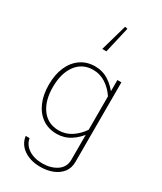

<svg xmlns="http://www.w3.org/2000/svg" viewBox="-252 -890 1030 1217"><g transform="rotate(30 263.5 -281.0)"><path d="M259.3 -606 303.2 -796.4 284.2 -800.3 229 -606ZM262.2 237.8Q311.5 237.8 351.8 221.7Q392.1 205.6 416 174.8Q439.9 144 439.9 99.1V-483.4H410.6V-391.6V99.1Q410.6 154.3 367.2 183.3Q323.7 212.4 262.2 212.4Q201.2 212.4 160.6 185.3Q120.1 158.2 112.8 113.8H84.5Q91.8 170.4 140.4 204.1Q189 237.8 262.2 237.8ZM48.8 -241.2Q48.8 -167.5 73 -112.1Q97.2 -56.6 141.6 -25.9Q186 4.9 246.6 4.9Q301.3 4.9 346.7 -24.2Q392.1 -53.2 426.3 -103L410.6 -119.6Q380.9 -75.2 338.9 -47.9Q296.9 -20.5 247.6 -20.5Q168.5 -20.5 123.5 -80.3Q78.6 -140.1 78.6 -240.7Q78.6 -341.8 123.5 -402.3Q168.5 -462.9 247.6 -462.9Q296.9 -462.9 338.9 -435.8Q380.9 -408.7 410.6 -363.8L426.3 -380.4Q392.1 -430.2 346.9 -459.2Q301.8 -488.3 247.1 -488.3Q186.5 -488.3 141.8 -457.3Q97.2 -426.3 73 -370.8Q48.8 -315.4 48.8 -241.2Z"/></g></svg>

Font: Estedad VF
Style: Regular
Weight: 100
Designer: Amin Abedi
Version: Version 7.3